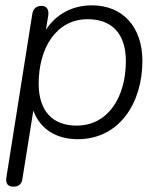

<svg xmlns="http://www.w3.org/2000/svg" viewBox="-20 -514 601 720"><path d="M29 186C50 186 61 177 64 157L105 -99C132 -26 196 8 271 8C428 8 514 -128 514 -286C514 -414 439 -494 325 -494C249 -494 189 -459 152 -402L161 -456C164 -478 155 -492 136 -492C116 -492 104 -481 101 -461L4 151C0 174 10 186 29 186ZM267 -43C178 -43 125 -97 125 -200C125 -333 190 -442 309 -442C399 -442 452 -388 452 -285C452 -152 387 -43 267 -43Z"/></svg>

Font: SN Pro Light
Style: Italic
Weight: 300
Italic angle: -8.99998°
Designer: Tobias Whetton
Foundry: Supernotes
Version: Version 1.001;Glyphs 3.2 (3249)